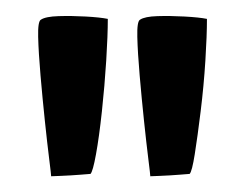

<svg xmlns="http://www.w3.org/2000/svg" viewBox="-20 -807 312 244"><path d="M45 -583Q45 -585 42.5 -605Q40 -625 37 -653.5Q34 -682 31.5 -711Q29 -740 28.5 -760Q28 -780 32 -782Q38 -786 54.5 -786.5Q71 -787 89 -786Q107 -785 117 -783Q117 -762 115 -730Q113 -698 109.5 -665.5Q106 -633 102 -611Q98 -589 95 -586Q95 -586 82.5 -585Q70 -584 57.5 -583.5Q45 -583 45 -583ZM171 -583Q171 -585 168.5 -605Q166 -625 163 -653.5Q160 -682 157.5 -711Q155 -740 154.5 -760Q154 -780 158 -782Q164 -786 180 -786.5Q196 -787 214.5 -786Q233 -785 243 -783Q243 -762 241 -730Q239 -698 235 -665.5Q231 -633 227.5 -611Q224 -589 221 -586Q221 -586 208.5 -585Q196 -584 183.5 -583.5Q171 -583 171 -583Z"/></svg>

Font: Yanone Kaffeesatz Medium
Style: Regular
Weight: 500
Designer: Yanone (Cyrillic: Daniel Pouzeot, Huerta Tipografica, and Cyreal)
Foundry: Yanone
Version: Version 2.003